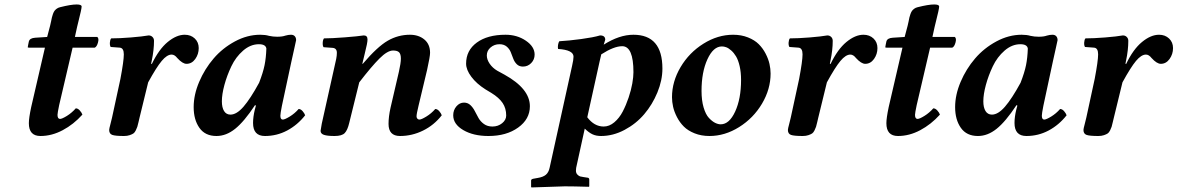

<svg xmlns="http://www.w3.org/2000/svg" viewBox="-20 -593 5219 851"><path d="M118.2 -118.2 179.2 -381.8H108.9Q103 -381.8 103 -383.8Q103 -385.3 105.2 -396.2Q107.4 -407.2 107.9 -409.2Q111.8 -424.3 136.2 -425.8L189 -429.2L202.1 -479Q204.1 -486.3 206.3 -497.6Q208.5 -508.8 210 -515.4Q211.4 -522 214.6 -530.8Q217.8 -539.6 221.4 -544.7Q225.1 -549.8 231.4 -554.4Q237.8 -559.1 246.1 -561Q293.9 -573.2 319.8 -573.2Q341.8 -573.2 341.8 -564Q341.8 -558.6 337.9 -540.8Q334 -522.9 328.4 -501.2Q322.8 -479.5 321.8 -474.1L312 -429.2H411.1Q419.4 -423.3 414.3 -404.5Q409.2 -385.7 399.9 -381.8H301.8L242.2 -127Q234.9 -91.8 234.9 -84Q234.9 -65.9 246.1 -65.9Q254.9 -65.9 276.6 -79.3Q298.3 -92.8 315.9 -112.8Q325.2 -112.8 333.7 -103.3Q342.3 -93.8 345.2 -85Q306.2 -41.5 257.8 -15.9Q209.5 9.8 159.2 9.8Q107.9 9.8 107.9 -46.9Q107.9 -69.8 118.2 -118.2Z M463.9 -17.1Q463.9 -22.5 469.5 -43Q475.1 -63.5 476.6 -71.8L513.7 -243.2Q528.8 -323.2 528.8 -352.1Q528.8 -380.4 510.7 -381.8L470.7 -384.8Q466.3 -391.1 467 -404.1Q467.8 -417 472.7 -422.9Q508.3 -422.9 560.1 -427Q611.8 -431.2 638.7 -436Q648.9 -436 655.8 -429.2Q662.6 -422.4 662.6 -412.1Q662.6 -371.6 652.8 -325.2L649.9 -311L652.8 -309.1Q684.1 -374.5 723.1 -406.7Q762.2 -439 798.8 -439Q825.7 -439 843.3 -422.4Q860.8 -405.8 860.8 -379.9Q860.8 -353 845.5 -331.5Q830.1 -310.1 806.6 -310.1Q789.1 -310.1 765.6 -335.9Q753.9 -351.1 740.7 -351.1Q720.2 -351.1 696.8 -323Q673.3 -294.9 636.7 -228L598.6 -71.8Q597.2 -65.9 593.8 -51.3Q590.3 -36.6 588.6 -31Q586.9 -25.4 582 -15.4Q577.1 -5.4 571.3 -1.5Q565.4 2.4 554.7 6.1Q543.9 9.8 529.8 9.8Q491.2 9.8 477.5 4.9Q463.9 0 463.9 -17.1Z M1128.4 -226.1Q1146 -271.5 1152.6 -304Q1159.2 -336.4 1160.6 -377.9Q1157.7 -397 1127.4 -397Q1090.3 -397 1057.6 -368.7Q1024.9 -340.3 1005.4 -299.1Q985.8 -257.8 974.6 -216.3Q963.4 -174.8 963.4 -144Q963.4 -116.7 973.1 -100.8Q982.9 -85 1001.5 -85Q1028.8 -85 1059.3 -120.1Q1089.8 -155.3 1128.4 -226.1ZM1292.5 -415Q1290.5 -407.2 1284.7 -379.4Q1278.8 -351.6 1271.5 -319.8L1229.5 -124Q1222.7 -89.4 1222.7 -80.1Q1222.7 -63 1233.4 -63Q1242.2 -63 1264.2 -76.4Q1286.1 -89.8 1303.7 -109.9Q1313 -109.9 1321.3 -100.3Q1329.6 -90.8 1332.5 -82Q1298.8 -39.1 1252.9 -14.6Q1207 9.8 1154.3 9.8Q1101.6 9.8 1101.6 -47.9Q1101.6 -74.7 1109.4 -106.9L1114.3 -125L1110.4 -127Q1062 -53.7 1022.2 -22Q982.4 9.8 939.5 9.8Q889.2 9.8 863.8 -26.4Q838.4 -62.5 838.4 -118.2Q838.4 -172.9 862.8 -230.2Q887.2 -287.6 926.8 -333.7Q966.3 -379.9 1021.2 -409.4Q1076.2 -439 1133.3 -439Q1155.8 -439 1172.4 -434.1Q1189.9 -430.2 1208.5 -430.2Q1231.4 -430.2 1244.6 -435.1Q1258.3 -439 1269.5 -439Q1280.8 -439 1286.6 -432.4Q1292.5 -425.8 1292.5 -415Z M1400.9 -13.2Q1400.9 -17.1 1406.2 -44.9L1470.2 -332Q1473.1 -346.7 1473.1 -358.9Q1473.1 -379.4 1454.1 -380.9L1414.1 -383.8Q1409.7 -390.1 1410.4 -403.6Q1411.1 -417 1416 -422.9Q1449.7 -422.9 1508.5 -427.5Q1567.4 -432.1 1592.3 -436Q1608.9 -436 1608.9 -418Q1608.9 -410.2 1606 -395.5Q1603 -380.9 1596.9 -356.2Q1590.8 -331.5 1587.9 -318.8L1585.9 -310.1H1587.9Q1652.8 -386.2 1698.7 -412.6Q1744.6 -439 1796.9 -439Q1835.4 -439 1860.8 -418Q1886.2 -397 1886.2 -358.9Q1886.2 -342.8 1873 -283.2L1835 -124Q1826.2 -87.9 1826.2 -77.1Q1826.2 -71.3 1829.8 -67.1Q1833.5 -63 1838.9 -63Q1847.7 -63 1869.6 -76.4Q1891.6 -89.8 1909.2 -109.9Q1918.5 -109.9 1926.8 -100.3Q1935.1 -90.8 1938 -82Q1903.8 -38.1 1855 -14.2Q1806.2 9.8 1752.9 9.8Q1702.1 9.8 1702.1 -43.9Q1702.1 -75.7 1710.9 -115.2L1748 -274.9Q1756.8 -313.5 1756.8 -333Q1756.8 -353 1749 -361.1Q1741.2 -369.1 1722.2 -369.1Q1697.3 -369.1 1661.9 -333.7Q1626.5 -298.3 1572.3 -228L1527.8 -47.9Q1520.5 -16.6 1508.1 -3.4Q1495.6 9.8 1462.9 9.8Q1430.2 9.8 1415.5 4.6Q1400.9 -0.5 1400.9 -13.2Z M1988.8 -82Q1988.8 -105 2002.9 -121.6Q2017.1 -138.2 2036.6 -138.2Q2053.2 -138.2 2064.9 -127.2Q2076.7 -116.2 2084.5 -100.6Q2092.3 -85 2101.1 -69.6Q2109.9 -54.2 2125.2 -43.2Q2140.6 -32.2 2162.6 -32.2Q2187.5 -32.2 2205.6 -46.9Q2223.6 -61.5 2223.6 -81.1Q2223.6 -112.8 2207.8 -136.5Q2191.9 -160.2 2157.7 -181.2L2131.8 -196.8Q2092.3 -221.7 2069.1 -252.7Q2045.9 -283.7 2045.9 -311Q2045.9 -369.6 2093.3 -404.3Q2140.6 -439 2220.7 -439Q2272 -439 2310.8 -412.6Q2349.6 -386.2 2349.6 -351.1Q2349.6 -329.1 2334.5 -313.5Q2319.3 -297.9 2297.9 -297.9Q2281.2 -297.9 2270.8 -308.1Q2260.3 -318.4 2254.9 -333Q2249.5 -347.7 2243.7 -362.1Q2237.8 -376.5 2225.6 -386.7Q2213.4 -397 2193.8 -397Q2170.9 -397 2154.3 -382.6Q2137.7 -368.2 2137.7 -347.2Q2137.7 -329.1 2150.4 -310.5Q2163.1 -292 2183.6 -279.8L2215.8 -262.2Q2328.6 -199.7 2328.6 -122.1Q2328.6 -64.9 2276.6 -27.6Q2224.6 9.8 2145 9.8Q2078.1 9.8 2033.4 -16.4Q1988.8 -42.5 1988.8 -82Z M2645 -352.1Q2643.1 -342.3 2637.7 -320.8L2583 -73.2Q2613.8 -32.2 2655.8 -32.2Q2680.7 -32.2 2702.9 -51Q2725.1 -69.8 2740 -98.4Q2754.9 -127 2766.1 -160.2Q2777.3 -193.4 2782.5 -222.9Q2787.6 -252.4 2787.6 -272.9Q2787.6 -388.2 2737.8 -388.2Q2701.2 -388.2 2645 -352.1ZM2571.8 -22.9 2533.7 150.9Q2532.7 155.8 2532.7 163.1Q2532.7 174.3 2539.3 180.9Q2545.9 187.5 2551.5 189Q2557.1 190.4 2566.9 191.9L2585.9 194.8Q2591.8 196.3 2591.8 203.1V232.9L2589.8 234.9Q2522 232.9 2482.9 232.9Q2465.8 232.9 2453.6 233.9L2335.9 237.8L2334 235.8V207Q2334 201.2 2343.8 199.2L2362.8 195.8Q2387.2 191.9 2399.4 181.6Q2411.6 171.4 2416 150.9L2515.6 -300.8Q2522 -328.6 2522 -341.8Q2522 -371.6 2453.6 -376Q2451.7 -383.3 2453.4 -394Q2455.1 -404.8 2459 -410.2Q2501.5 -412.6 2555.7 -419.9Q2609.9 -427.2 2639.6 -436Q2662.6 -436 2662.6 -417Q2661.6 -412.6 2658.9 -405Q2656.2 -397.5 2655.8 -395Q2725.1 -439 2787.6 -439Q2916 -439 2916 -289.1Q2916 -237.3 2893.8 -183.3Q2871.6 -129.4 2835.4 -86.9Q2799.3 -44.4 2748.3 -17.3Q2697.3 9.8 2644 9.8Q2622.1 9.8 2606 2.2Q2589.8 -5.4 2571.8 -22.9Z M3179.7 -387.2Q3141.6 -387.2 3115.5 -330.3Q3089.4 -273.4 3089.4 -189.9Q3089.4 -147.9 3098.6 -116.7Q3107.9 -85.4 3122.1 -70.3Q3136.2 -55.2 3149.4 -48.6Q3162.6 -42 3174.3 -42Q3212.4 -42 3238.5 -98.6Q3264.6 -155.3 3264.6 -238.8Q3264.6 -272.9 3258.3 -300Q3252 -327.1 3242.4 -343Q3232.9 -358.9 3220.9 -369.4Q3209 -379.9 3199 -383.5Q3189 -387.2 3179.7 -387.2ZM3124.5 9.8Q3088.4 9.8 3058.8 -2Q3029.3 -13.7 3011 -32Q2992.7 -50.3 2980.5 -74Q2968.3 -97.7 2963.4 -119.6Q2958.5 -141.6 2958.5 -162.1Q2958.5 -231.4 2996.6 -295.7Q3034.7 -359.9 3097.9 -399.4Q3161.1 -439 3229.5 -439Q3265.6 -439 3295.2 -427.2Q3324.7 -415.5 3343 -397.2Q3361.3 -378.9 3373.5 -355.2Q3385.7 -331.5 3390.6 -309.6Q3395.5 -287.6 3395.5 -267.1Q3395.5 -197.8 3357.4 -133.5Q3319.3 -69.3 3256.1 -29.8Q3192.9 9.8 3124.5 9.8Z M3472.2 -17.1Q3472.2 -22.5 3477.8 -43Q3483.4 -63.5 3484.9 -71.8L3522 -243.2Q3537.1 -323.2 3537.1 -352.1Q3537.1 -380.4 3519 -381.8L3479 -384.8Q3474.6 -391.1 3475.3 -404.1Q3476.1 -417 3481 -422.9Q3516.6 -422.9 3568.4 -427Q3620.1 -431.2 3647 -436Q3657.2 -436 3664.1 -429.2Q3670.9 -422.4 3670.9 -412.1Q3670.9 -371.6 3661.1 -325.2L3658.2 -311L3661.1 -309.1Q3692.4 -374.5 3731.4 -406.7Q3770.5 -439 3807.1 -439Q3834 -439 3851.6 -422.4Q3869.1 -405.8 3869.1 -379.9Q3869.1 -353 3853.8 -331.5Q3838.4 -310.1 3814.9 -310.1Q3797.4 -310.1 3773.9 -335.9Q3762.2 -351.1 3749 -351.1Q3728.5 -351.1 3705.1 -323Q3681.6 -294.9 3645 -228L3606.9 -71.8Q3605.5 -65.9 3602.1 -51.3Q3598.6 -36.6 3596.9 -31Q3595.2 -25.4 3590.3 -15.4Q3585.4 -5.4 3579.6 -1.5Q3573.7 2.4 3563 6.1Q3552.2 9.8 3538.1 9.8Q3499.5 9.8 3485.8 4.9Q3472.2 0 3472.2 -17.1Z M3918.9 -118.2 3980 -381.8H3909.7Q3903.8 -381.8 3903.8 -383.8Q3903.8 -385.3 3906 -396.2Q3908.2 -407.2 3908.7 -409.2Q3912.6 -424.3 3937 -425.8L3989.7 -429.2L4002.9 -479Q4004.9 -486.3 4007.1 -497.6Q4009.3 -508.8 4010.7 -515.4Q4012.2 -522 4015.4 -530.8Q4018.6 -539.6 4022.2 -544.7Q4025.9 -549.8 4032.2 -554.4Q4038.6 -559.1 4046.9 -561Q4094.7 -573.2 4120.6 -573.2Q4142.6 -573.2 4142.6 -564Q4142.6 -558.6 4138.7 -540.8Q4134.8 -522.9 4129.2 -501.2Q4123.5 -479.5 4122.6 -474.1L4112.8 -429.2H4211.9Q4220.2 -423.3 4215.1 -404.5Q4210 -385.7 4200.7 -381.8H4102.5L4043 -127Q4035.6 -91.8 4035.6 -84Q4035.6 -65.9 4046.9 -65.9Q4055.7 -65.9 4077.4 -79.3Q4099.1 -92.8 4116.7 -112.8Q4126 -112.8 4134.5 -103.3Q4143.1 -93.8 4146 -85Q4106.9 -41.5 4058.6 -15.9Q4010.3 9.8 3960 9.8Q3908.7 9.8 3908.7 -46.9Q3908.7 -69.8 3918.9 -118.2Z M4503.4 -226.1Q4521 -271.5 4527.6 -304Q4534.2 -336.4 4535.6 -377.9Q4532.7 -397 4502.4 -397Q4465.3 -397 4432.6 -368.7Q4399.9 -340.3 4380.4 -299.1Q4360.8 -257.8 4349.6 -216.3Q4338.4 -174.8 4338.4 -144Q4338.4 -116.7 4348.1 -100.8Q4357.9 -85 4376.5 -85Q4403.8 -85 4434.3 -120.1Q4464.8 -155.3 4503.4 -226.1ZM4667.5 -415Q4665.5 -407.2 4659.7 -379.4Q4653.8 -351.6 4646.5 -319.8L4604.5 -124Q4597.7 -89.4 4597.7 -80.1Q4597.7 -63 4608.4 -63Q4617.2 -63 4639.2 -76.4Q4661.1 -89.8 4678.7 -109.9Q4688 -109.9 4696.3 -100.3Q4704.6 -90.8 4707.5 -82Q4673.8 -39.1 4627.9 -14.6Q4582 9.8 4529.3 9.8Q4476.6 9.8 4476.6 -47.9Q4476.6 -74.7 4484.4 -106.9L4489.3 -125L4485.4 -127Q4437 -53.7 4397.2 -22Q4357.4 9.8 4314.5 9.8Q4264.2 9.8 4238.8 -26.4Q4213.4 -62.5 4213.4 -118.2Q4213.4 -172.9 4237.8 -230.2Q4262.2 -287.6 4301.8 -333.7Q4341.3 -379.9 4396.2 -409.4Q4451.2 -439 4508.3 -439Q4530.8 -439 4547.4 -434.1Q4564.9 -430.2 4583.5 -430.2Q4606.4 -430.2 4619.6 -435.1Q4633.3 -439 4644.5 -439Q4655.8 -439 4661.6 -432.4Q4667.5 -425.8 4667.5 -415Z M4782.2 -17.1Q4782.2 -22.5 4787.8 -43Q4793.5 -63.5 4794.9 -71.8L4832 -243.2Q4847.2 -323.2 4847.2 -352.1Q4847.2 -380.4 4829.1 -381.8L4789.1 -384.8Q4784.7 -391.1 4785.4 -404.1Q4786.1 -417 4791 -422.9Q4826.7 -422.9 4878.4 -427Q4930.2 -431.2 4957 -436Q4967.3 -436 4974.1 -429.2Q4981 -422.4 4981 -412.1Q4981 -371.6 4971.2 -325.2L4968.3 -311L4971.2 -309.1Q5002.4 -374.5 5041.5 -406.7Q5080.6 -439 5117.2 -439Q5144 -439 5161.6 -422.4Q5179.2 -405.8 5179.2 -379.9Q5179.2 -353 5163.8 -331.5Q5148.4 -310.1 5125 -310.1Q5107.4 -310.1 5084 -335.9Q5072.3 -351.1 5059.1 -351.1Q5038.6 -351.1 5015.1 -323Q4991.7 -294.9 4955.1 -228L4917 -71.8Q4915.5 -65.9 4912.1 -51.3Q4908.7 -36.6 4907 -31Q4905.3 -25.4 4900.4 -15.4Q4895.5 -5.4 4889.6 -1.5Q4883.8 2.4 4873 6.1Q4862.3 9.8 4848.1 9.8Q4809.6 9.8 4795.9 4.9Q4782.2 0 4782.2 -17.1Z"/></svg>

Font: Common Serif
Style: Bold Italic
Weight: 700
Italic angle: -12°
Designer: Philipp H. Poll, Khaled Hosny
Foundry: Stefan Peev, Context Ltd.
Version: Version 1.026